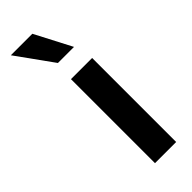

<svg xmlns="http://www.w3.org/2000/svg" viewBox="-248 -779 808 808"><g transform="rotate(-45 156.5 -375.0)"><path d="M23.9 -750H151.9L236.8 -586.9H141.1ZM131.8 -500H257.8V0H131.8Z"/></g></svg>

Font: Oakes Grotesk
Style: SemiBold
Weight: 600
Designer: Samuel Oakes
Foundry: Samuel Oakes
Version: Version 1.0 | wf-rip DC20170320